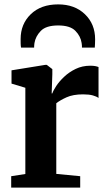

<svg xmlns="http://www.w3.org/2000/svg" viewBox="-20 -855 492 875"><path d="M31 0V-52L95.5 -62V-455L32.5 -474V-534.5L187 -559.5H193L218.5 -540V-517L215.5 -429L218.5 -429.5Q222.5 -442 236.2 -463Q250 -484 272.5 -505.2Q295 -526.5 325 -541Q355 -555.5 391.5 -555.5Q405 -555.5 414 -553.8Q423 -552 429 -549.5V-408.5Q420 -415.5 403 -420.2Q386 -425 358.5 -425Q313 -425 283.2 -411.5Q253.5 -398 236.5 -384.5V-62.5L345.5 -52V0ZM245 -835Q320.5 -835 367 -790.2Q413.5 -745.5 413.5 -676Q413.5 -667 413 -656Q412.5 -645 412 -638H353.5Q354 -645.5 352 -659Q347.5 -690 323.5 -714.5Q299.5 -739 245 -739Q190 -739 166 -714.2Q142 -689.5 137 -658.5Q136 -652.5 135.8 -647.2Q135.5 -642 135.5 -638H76Q74.5 -645 74.2 -656Q74 -667 74 -677Q74 -745.5 120.2 -790.2Q166.5 -835 245 -835Z"/></svg>

Font: Merriweather Text Regular
Style: Bold
Weight: 700
Designer: Eben Sorkin
Foundry: Eben Sorkin
Version: Version 2.100; ttfautohint (v1.7.19-72a1) -l 8 -r 50 -G 200 